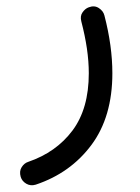

<svg xmlns="http://www.w3.org/2000/svg" viewBox="-20 -293 428 589"><path d="M252 -270.5Q269.5 -277.3 283.2 -268.3Q296.9 -259.3 300.3 -245.6Q324.7 -151.9 324.7 -68.4Q324.7 65.4 260.5 151.6Q196.3 237.8 89.8 273.4Q73.7 278.3 60.5 270.5Q47.4 262.7 43.5 249.5Q38.6 232.4 46.4 220Q54.2 207.5 66.4 203.6Q152.3 174.3 202.4 107.4Q252.4 40.5 252.4 -68.4Q252.4 -104.5 246.6 -144.3Q240.7 -184.1 229.5 -227.1Q225.1 -243.7 233.2 -255.1Q241.2 -266.6 252 -270.5Z"/></svg>

Font: Mikhak-DS2-FD Regular
Style: Regular
Weight: 400
Designer: Amin Abedi
Version: Version 3.4